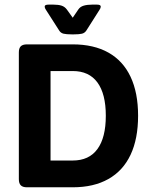

<svg xmlns="http://www.w3.org/2000/svg" viewBox="-20 -796 644 816"><path d="M60.1 0ZM60.1 -34.7V-573.2Q60.1 -591.3 68.4 -599.4Q76.7 -607.4 94.7 -607.4H289.1Q378.4 -607.4 440.7 -572.5Q502.9 -537.6 534.9 -469.7Q566.9 -401.9 566.9 -304.2Q566.9 -206.1 534.9 -138.2Q502.9 -70.3 440.7 -35.2Q378.4 0 289.1 0H94.7Q76.7 0 68.4 -8.3Q60.1 -16.6 60.1 -34.7ZM289.1 -113.8Q358.4 -113.8 394 -162.4Q429.7 -210.9 429.7 -304.2Q429.7 -397 394 -445.6Q358.4 -494.1 289.1 -494.1H194.8V-113.8ZM231.4 -666.5 174.8 -754.9Q169.9 -761.7 169.9 -768.1Q169.9 -772.5 174.1 -774.4Q178.2 -776.4 187.5 -776.4H206.5Q228 -776.4 241.7 -772Q255.4 -767.6 264.6 -754.9L289.1 -720.7L313 -755.9Q320.8 -767.6 335.9 -772Q351.1 -776.4 372.1 -776.4H391.6Q408.2 -776.4 408.2 -768.1Q408.2 -761.7 403.3 -754.9L347.2 -666.5Q340.3 -655.8 328.4 -652.8Q316.4 -649.9 293.9 -649.9H284.7Q262.2 -649.9 250 -652.8Q237.8 -655.8 231.4 -666.5Z"/></svg>

Font: Jaldi
Style: Bold
Weight: 400
Designer: Pablo Cosgaya and Nicolas Silva
Foundry: Omnibus-Type
Version: Version 1.007